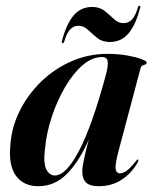

<svg xmlns="http://www.w3.org/2000/svg" viewBox="-20 -634 529 663"><path d="M390 -115Q377 -66.5 379.2 -51Q381.5 -35.5 395 -35.5Q405 -35.5 417.5 -44.5Q430 -53.5 449 -77Q454 -84 456 -83.5Q460 -82.5 455 -72.5Q434.5 -36 400.2 -13.5Q366 9 320.5 9Q290 9 277 -4Q264 -17 264 -41.5Q264 -56 270 -84.2Q276 -112.5 286.5 -151.5Q253 -76 211 -33.5Q169 9 112 9Q61.5 9 35 -27.2Q8.5 -63.5 16 -135.5Q20.5 -196.5 48.8 -252.5Q77 -308.5 122.8 -352.8Q168.5 -397 227 -422.5Q285.5 -448 350.5 -448Q388 -448 419 -442.5Q450 -437 468.2 -430Q486.5 -423 486.5 -418.5Q486.5 -411.5 477.2 -409.8Q468 -408 465.5 -399ZM135.5 -121Q129 -70.5 140 -49.2Q151 -28 169 -28Q208.5 -28 253.5 -114.5Q298.5 -201 345.5 -375Q353.5 -404.5 352 -420.8Q350.5 -437 332 -437Q298 -437 265.2 -408.8Q232.5 -380.5 205 -333.8Q177.5 -287 159 -231.2Q140.5 -175.5 135.5 -121ZM359 -489Q333 -489 315.8 -503Q298.5 -517 283.8 -531Q269 -545 250 -545Q217 -545 202 -491Q200.5 -485 196.5 -485Q192 -485 193.5 -491Q208.5 -549.5 233.5 -579.8Q258.5 -610 298.5 -610Q324.5 -610 341.8 -596Q359 -582 373.8 -568Q388.5 -554 407.5 -554Q441 -554 456 -608Q457.5 -614 461.5 -614Q466 -614 464 -608Q449.5 -549.5 424.2 -519.2Q399 -489 359 -489Z"/></svg>

Font: Fraunces 144pt S000 SemiBold
Style: Italic
Weight: 600
Italic angle: -16°
Version: Version 1.000; ttfautohint (v1.8.3)